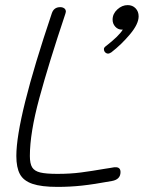

<svg xmlns="http://www.w3.org/2000/svg" viewBox="-20 -731 563 752"><path d="M44 -120Q44 -267 183 -679Q191 -703 216 -703Q225 -703 231.5 -698.5Q238 -694 238 -685L236 -677Q171 -483 134 -346.5Q97 -210 97 -120Q97 -90 106 -75.5Q115 -61 137.5 -55.5Q160 -50 205 -50Q255 -50 297 -55.5Q339 -61 391 -70Q401 -71 410.5 -73Q420 -75 428 -76H433Q452 -76 452 -57Q452 -28 418 -22Q347 -9 300.5 -4Q254 1 205 1Q142 1 107 -11Q72 -23 58 -49Q44 -75 44 -120ZM523 -667Q523 -637 489 -596.5Q455 -556 416 -526Q408 -521 404 -521Q397 -521 392 -526Q387 -531 387 -539Q387 -543 389.5 -545.5Q392 -548 393 -549Q445 -589 461 -615H457Q442 -615 431.5 -626.5Q421 -638 421 -654Q421 -677 439.5 -694Q458 -711 480 -711Q499 -711 511 -698.5Q523 -686 523 -667Z"/></svg>

Font: Mali Light
Style: Italic
Weight: 300
Italic angle: -10°
Version: Version 1.000; ttfautohint (v1.6)